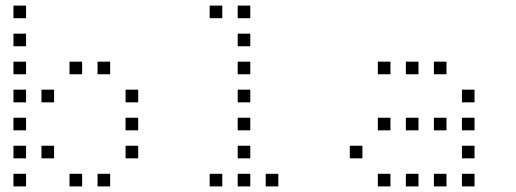

<svg xmlns="http://www.w3.org/2000/svg" viewBox="-20 -693 1840 685"><path d="M29 -673Q28 -673 28 -673Q28 -673 28 -672V-629Q28 -628 28 -628Q28 -628 29 -628H72Q73 -628 73 -628Q73 -628 73 -629V-672Q73 -673 73 -673Q73 -673 72 -673ZM29 -573Q28 -573 28 -573Q28 -573 28 -572V-529Q28 -528 28 -528Q28 -528 29 -528H72Q73 -528 73 -528Q73 -528 73 -529V-572Q73 -573 73 -573Q73 -573 72 -573ZM29 -473Q28 -473 28 -473Q28 -473 28 -472V-429Q28 -428 28 -428Q28 -428 29 -428H72Q73 -428 73 -428Q73 -428 73 -429V-472Q73 -473 73 -473Q73 -473 72 -473ZM229 -473Q228 -473 228 -473Q228 -473 228 -472V-429Q228 -428 228 -428Q228 -428 229 -428H272Q273 -428 273 -428Q273 -428 273 -429V-472Q273 -473 273 -473Q273 -473 272 -473ZM329 -473Q328 -473 328 -473Q328 -473 328 -472V-429Q328 -428 328 -428Q328 -428 329 -428H372Q373 -428 373 -428Q373 -428 373 -429V-472Q373 -473 373 -473Q373 -473 372 -473ZM29 -373Q28 -373 28 -373Q28 -373 28 -372V-329Q28 -328 28 -328Q28 -328 29 -328H72Q73 -328 73 -328Q73 -328 73 -329V-372Q73 -373 73 -373Q73 -373 72 -373ZM129 -373Q128 -373 128 -373Q128 -373 128 -372V-329Q128 -328 128 -328Q128 -328 129 -328H172Q173 -328 173 -328Q173 -328 173 -329V-372Q173 -373 173 -373Q173 -373 172 -373ZM429 -373Q428 -373 428 -373Q428 -373 428 -372V-329Q428 -328 428 -328Q428 -328 429 -328H472Q473 -328 473 -328Q473 -328 473 -329V-372Q473 -373 473 -373Q473 -373 472 -373ZM29 -273Q28 -273 28 -273Q28 -273 28 -272V-229Q28 -228 28 -228Q28 -228 29 -228H72Q73 -228 73 -228Q73 -228 73 -229V-272Q73 -273 73 -273Q73 -273 72 -273ZM429 -273Q428 -273 428 -273Q428 -273 428 -272V-229Q428 -228 428 -228Q428 -228 429 -228H472Q473 -228 473 -228Q473 -228 473 -229V-272Q473 -273 473 -273Q473 -273 472 -273ZM29 -173Q28 -173 28 -173Q28 -173 28 -172V-129Q28 -128 28 -128Q28 -128 29 -128H72Q73 -128 73 -128Q73 -128 73 -129V-172Q73 -173 73 -173Q73 -173 72 -173ZM129 -173Q128 -173 128 -173Q128 -173 128 -172V-129Q128 -128 128 -128Q128 -128 129 -128H172Q173 -128 173 -128Q173 -128 173 -129V-172Q173 -173 173 -173Q173 -173 172 -173ZM429 -173Q428 -173 428 -173Q428 -173 428 -172V-129Q428 -128 428 -128Q428 -128 429 -128H472Q473 -128 473 -128Q473 -128 473 -129V-172Q473 -173 473 -173Q473 -173 472 -173ZM29 -73Q28 -73 28 -73Q28 -73 28 -72V-29Q28 -28 28 -28Q28 -28 29 -28H72Q73 -28 73 -28Q73 -28 73 -29V-72Q73 -73 73 -73Q73 -73 72 -73ZM229 -73Q228 -73 228 -73Q228 -73 228 -72V-29Q228 -28 228 -28Q228 -28 229 -28H272Q273 -28 273 -28Q273 -28 273 -29V-72Q273 -73 273 -73Q273 -73 272 -73ZM329 -73Q328 -73 328 -73Q328 -73 328 -72V-29Q328 -28 328 -28Q328 -28 329 -28H372Q373 -28 373 -28Q373 -28 373 -29V-72Q373 -73 373 -73Q373 -73 372 -73Z M729 -673Q728 -673 728 -673Q728 -673 728 -672V-629Q728 -628 728 -628Q728 -628 729 -628H772Q773 -628 773 -628Q773 -628 773 -629V-672Q773 -673 773 -673Q773 -673 772 -673ZM829 -673Q828 -673 828 -673Q828 -673 828 -672V-629Q828 -628 828 -628Q828 -628 829 -628H872Q873 -628 873 -628Q873 -628 873 -629V-672Q873 -673 873 -673Q873 -673 872 -673ZM829 -573Q828 -573 828 -573Q828 -573 828 -572V-529Q828 -528 828 -528Q828 -528 829 -528H872Q873 -528 873 -528Q873 -528 873 -529V-572Q873 -573 873 -573Q873 -573 872 -573ZM829 -473Q828 -473 828 -473Q828 -473 828 -472V-429Q828 -428 828 -428Q828 -428 829 -428H872Q873 -428 873 -428Q873 -428 873 -429V-472Q873 -473 873 -473Q873 -473 872 -473ZM829 -373Q828 -373 828 -373Q828 -373 828 -372V-329Q828 -328 828 -328Q828 -328 829 -328H872Q873 -328 873 -328Q873 -328 873 -329V-372Q873 -373 873 -373Q873 -373 872 -373ZM829 -273Q828 -273 828 -273Q828 -273 828 -272V-229Q828 -228 828 -228Q828 -228 829 -228H872Q873 -228 873 -228Q873 -228 873 -229V-272Q873 -273 873 -273Q873 -273 872 -273ZM829 -173Q828 -173 828 -173Q828 -173 828 -172V-129Q828 -128 828 -128Q828 -128 829 -128H872Q873 -128 873 -128Q873 -128 873 -129V-172Q873 -173 873 -173Q873 -173 872 -173ZM729 -73Q728 -73 728 -73Q728 -73 728 -72V-29Q728 -28 728 -28Q728 -28 729 -28H772Q773 -28 773 -28Q773 -28 773 -29V-72Q773 -73 773 -73Q773 -73 772 -73ZM829 -73Q828 -73 828 -73Q828 -73 828 -72V-29Q828 -28 828 -28Q828 -28 829 -28H872Q873 -28 873 -28Q873 -28 873 -29V-72Q873 -73 873 -73Q873 -73 872 -73ZM929 -73Q928 -73 928 -73Q928 -73 928 -72V-29Q928 -28 928 -28Q928 -28 929 -28H972Q973 -28 973 -28Q973 -28 973 -29V-72Q973 -73 973 -73Q973 -73 972 -73Z M1329 -473Q1328 -473 1328 -473Q1328 -473 1328 -472V-429Q1328 -428 1328 -428Q1328 -428 1329 -428H1372Q1373 -428 1373 -428Q1373 -428 1373 -429V-472Q1373 -473 1373 -473Q1373 -473 1372 -473ZM1429 -473Q1428 -473 1428 -473Q1428 -473 1428 -472V-429Q1428 -428 1428 -428Q1428 -428 1429 -428H1472Q1473 -428 1473 -428Q1473 -428 1473 -429V-472Q1473 -473 1473 -473Q1473 -473 1472 -473ZM1529 -473Q1528 -473 1528 -473Q1528 -473 1528 -472V-429Q1528 -428 1528 -428Q1528 -428 1529 -428H1572Q1573 -428 1573 -428Q1573 -428 1573 -429V-472Q1573 -473 1573 -473Q1573 -473 1572 -473ZM1629 -373Q1628 -373 1628 -373Q1628 -373 1628 -372V-329Q1628 -328 1628 -328Q1628 -328 1629 -328H1672Q1673 -328 1673 -328Q1673 -328 1673 -329V-372Q1673 -373 1673 -373Q1673 -373 1672 -373ZM1329 -273Q1328 -273 1328 -273Q1328 -273 1328 -272V-229Q1328 -228 1328 -228Q1328 -228 1329 -228H1372Q1373 -228 1373 -228Q1373 -228 1373 -229V-272Q1373 -273 1373 -273Q1373 -273 1372 -273ZM1429 -273Q1428 -273 1428 -273Q1428 -273 1428 -272V-229Q1428 -228 1428 -228Q1428 -228 1429 -228H1472Q1473 -228 1473 -228Q1473 -228 1473 -229V-272Q1473 -273 1473 -273Q1473 -273 1472 -273ZM1529 -273Q1528 -273 1528 -273Q1528 -273 1528 -272V-229Q1528 -228 1528 -228Q1528 -228 1529 -228H1572Q1573 -228 1573 -228Q1573 -228 1573 -229V-272Q1573 -273 1573 -273Q1573 -273 1572 -273ZM1629 -273Q1628 -273 1628 -273Q1628 -273 1628 -272V-229Q1628 -228 1628 -228Q1628 -228 1629 -228H1672Q1673 -228 1673 -228Q1673 -228 1673 -229V-272Q1673 -273 1673 -273Q1673 -273 1672 -273ZM1229 -173Q1228 -173 1228 -173Q1228 -173 1228 -172V-129Q1228 -128 1228 -128Q1228 -128 1229 -128H1272Q1273 -128 1273 -128Q1273 -128 1273 -129V-172Q1273 -173 1273 -173Q1273 -173 1272 -173ZM1629 -173Q1628 -173 1628 -173Q1628 -173 1628 -172V-129Q1628 -128 1628 -128Q1628 -128 1629 -128H1672Q1673 -128 1673 -128Q1673 -128 1673 -129V-172Q1673 -173 1673 -173Q1673 -173 1672 -173ZM1329 -73Q1328 -73 1328 -73Q1328 -73 1328 -72V-29Q1328 -28 1328 -28Q1328 -28 1329 -28H1372Q1373 -28 1373 -28Q1373 -28 1373 -29V-72Q1373 -73 1373 -73Q1373 -73 1372 -73ZM1429 -73Q1428 -73 1428 -73Q1428 -73 1428 -72V-29Q1428 -28 1428 -28Q1428 -28 1429 -28H1472Q1473 -28 1473 -28Q1473 -28 1473 -29V-72Q1473 -73 1473 -73Q1473 -73 1472 -73ZM1529 -73Q1528 -73 1528 -73Q1528 -73 1528 -72V-29Q1528 -28 1528 -28Q1528 -28 1529 -28H1572Q1573 -28 1573 -28Q1573 -28 1573 -29V-72Q1573 -73 1573 -73Q1573 -73 1572 -73ZM1629 -73Q1628 -73 1628 -73Q1628 -73 1628 -72V-29Q1628 -28 1628 -28Q1628 -28 1629 -28H1672Q1673 -28 1673 -28Q1673 -28 1673 -29V-72Q1673 -73 1673 -73Q1673 -73 1672 -73Z"/></svg>

Font: Doto Light
Style: Regular
Weight: 300
Monospace: yes
Version: Version 1.000